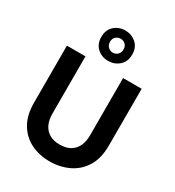

<svg xmlns="http://www.w3.org/2000/svg" viewBox="-229 -1110 1144 1255"><g transform="rotate(30 343.5 -482.5)"><path d="M341 12Q263 12 200 -19Q137 -50 99.5 -112.5Q62 -175 62 -271V-700H202V-270Q202 -219 219 -185Q236 -151 267.5 -133.5Q299 -116 344 -116Q389 -116 420.5 -133.5Q452 -151 469 -185Q486 -219 486 -270V-700H626V-271Q626 -175 587.5 -112.5Q549 -50 484 -19Q419 12 341 12ZM344 -748Q296 -748 262 -778.5Q228 -809 228 -863Q228 -916 262 -946.5Q296 -977 344 -977Q392 -977 426.5 -946.5Q461 -916 461 -863Q461 -809 426.5 -778.5Q392 -748 344 -748ZM344 -810Q365 -810 380 -824.5Q395 -839 395 -863Q395 -887 380.5 -901Q366 -915 344 -915Q324 -915 308.5 -901.5Q293 -888 293 -863Q293 -839 308.5 -824.5Q324 -810 344 -810Z"/></g></svg>

Font: DM Sans 17pt ExtraBold
Style: Regular
Weight: 800
Version: Version 4.004;gftools[0.9.30]